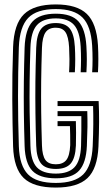

<svg xmlns="http://www.w3.org/2000/svg" viewBox="-20 -829 495 858"><path d="M229.5 9.2Q130.2 9.2 86 -33.5Q41.8 -76.2 38.5 -174.5Q35.5 -276.2 34.9 -384.2Q34.2 -492.2 38.5 -619Q42.2 -721.8 87.2 -765.5Q132.2 -809.2 229.2 -809.2Q323.8 -809.2 367.8 -767Q411.8 -724.8 417.8 -626.5Q421.2 -564.5 417.8 -506H391.8Q395.5 -562.2 391.8 -625Q386.5 -712.5 348.9 -750.5Q311.2 -788.5 229.2 -788.5Q144.2 -788.5 106 -748.9Q67.8 -709.2 64.2 -617.8Q60.5 -503 60.5 -398.6Q60.5 -294.2 64.2 -175.2Q67.2 -88.5 105 -50Q142.8 -11.5 229.5 -11.5Q313.5 -11.5 351.9 -49.5Q390.2 -87.5 394.2 -175.8Q396.5 -229.5 396.9 -273.5Q397.2 -317.5 396 -355H237.2V-377.5H420.8Q423 -333.5 422.8 -284.5Q422.5 -235.5 420 -174.5Q415.5 -75.5 370.9 -33.1Q326.2 9.2 229.5 9.2ZM229.5 -32.2Q156.8 -32.2 124.6 -65.8Q92.5 -99.2 90 -176Q87.5 -254.5 86.6 -325.4Q85.8 -396.2 86.6 -467.1Q87.5 -538 90 -617Q93 -698.2 125.5 -733Q158 -767.8 229.2 -767.8Q300.2 -767.8 330.9 -733.1Q361.5 -698.5 366 -623.5Q368 -589.5 368 -564.5Q368 -539.5 366.2 -506H340.5Q342 -533.8 342.1 -561.8Q342.2 -589.8 340.5 -621Q336.5 -689 310.6 -717.9Q284.8 -746.8 229.2 -746.8Q171.8 -746.8 145 -716.8Q118.2 -686.8 116 -616.2Q113.2 -537.2 112.4 -466.4Q111.5 -395.5 112.5 -325.1Q113.5 -254.8 116 -177Q118 -110.5 144.2 -81.9Q170.5 -53.2 229.5 -53.2Q286.2 -53.2 313 -81.8Q339.8 -110.2 342.2 -177.5Q343.2 -208 343.5 -245.4Q343.8 -282.8 343.5 -310H237.2V-332.5H370Q371.2 -297.5 370.8 -261.2Q370.2 -225 368.2 -176.8Q365 -101.5 333.8 -66.9Q302.5 -32.2 229.5 -32.2ZM229.5 -74Q182 -74 162.8 -99.2Q143.5 -124.5 141.8 -178Q139.2 -254 138.4 -323.6Q137.5 -393.2 138.2 -464.2Q139 -535.2 141.8 -615.8Q143.8 -675 164.1 -700.5Q184.5 -726 229.2 -726Q271.8 -726 291.5 -701.6Q311.2 -677.2 314.5 -620.2Q316.2 -592 316.2 -564.4Q316.2 -536.8 314.5 -506H288.8Q290.5 -540 290.4 -564.9Q290.2 -589.8 288.8 -618.2Q286 -665.5 272.4 -685.4Q258.8 -705.2 229.2 -705.2Q198 -705.2 183.6 -684.5Q169.2 -663.8 167.5 -615.2Q164.8 -536.2 164 -466.4Q163.2 -396.5 164.1 -326.8Q165 -257 167.5 -178.8Q169 -133.5 183 -114.1Q197 -94.8 229.5 -94.8Q261.2 -94.8 276.4 -114Q291.5 -133.2 293.8 -180.8Q294.2 -199.2 293.6 -225.2Q293 -251.2 292.5 -265.2H237.2V-287.8H319Q319.5 -264.5 319.9 -236.4Q320.2 -208.2 319.2 -179Q316.8 -122.5 296 -98.2Q275.2 -74 229.5 -74Z"/></svg>

Font: Big Shoulders Inline Display ExtraBold
Style: Regular
Weight: 800
Designer: Patric King
Foundry: XO Type Co
Version: Version 1.000